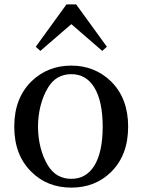

<svg xmlns="http://www.w3.org/2000/svg" viewBox="-20 -840 650 875"><path d="M305 15C378 15 438 -9 486 -56C538 -107 564 -176 564 -263C564 -349 538 -418 485 -470C436 -517 376 -541 305 -541C233 -541 173 -517 124 -470C71 -418 45 -349 45 -263C45 -176 71 -108 123 -57C171 -9 232 15 305 15ZM305 -25C259 -25 224 -45 199 -85C138 -184 138 -341 199 -441C224 -482 259 -502 305 -502C350 -502 385 -482 410 -441C435 -400 448 -340 448 -263C448 -185 435 -126 410 -85C385 -45 350 -25 305 -25ZM305 -730 446 -608 467 -627 327 -820H283L143 -627L164 -608Z"/></svg>

Font: AllPunType SemiBold
Style: Regular
Weight: 600
Version: 1.0